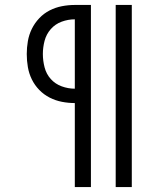

<svg xmlns="http://www.w3.org/2000/svg" viewBox="-20 -755 640 775"><path d="M447 0V-735H512V0ZM282 0V-339Q256 -339 230 -344Q204 -349 180.5 -361Q157 -373 138.5 -392Q120 -411 108.5 -434.5Q97 -458 92.5 -484Q88 -510 88 -537Q88 -563 92.5 -589Q97 -615 108.5 -638.5Q120 -662 138.5 -681.5Q157 -701 180.5 -713Q204 -725 230 -730Q256 -735 282 -735H347V0ZM282 -397V-677Q255 -677 229 -667.5Q203 -658 185 -637.5Q167 -617 160 -590.5Q153 -564 153 -537Q153 -510 160 -483Q167 -456 185 -436Q203 -416 229 -406.5Q255 -397 282 -397Z"/></svg>

Font: Iosevka Curly Light Extended
Style: Regular
Weight: 300
Width: 7
Monospace: yes
Designer: Belleve Invis
Foundry: Belleve Invis
Version: Version 11.1.0; ttfautohint (v1.8.3)